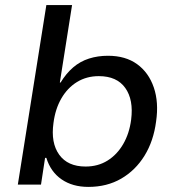

<svg xmlns="http://www.w3.org/2000/svg" viewBox="-20 -725 695 754"><path d="M327 9Q265 9 222 -20.5Q179 -50 162 -105H157L141 0H50L162 -705H263L215 -401H218Q240 -437 267.5 -460.5Q295 -484 329.5 -495Q364 -506 404 -506Q473 -506 518.5 -473Q564 -440 584 -381.5Q604 -323 593 -248Q583 -171 547.5 -113.5Q512 -56 456 -23.5Q400 9 327 9ZM316 -71Q365 -71 402.5 -94.5Q440 -118 464 -159.5Q488 -201 495 -255Q505 -333 472 -379.5Q439 -426 368 -426Q320 -426 282.5 -403Q245 -380 221 -338.5Q197 -297 190 -242Q179 -164 212.5 -117.5Q246 -71 316 -71Z"/></svg>

Font: Nunito Sans 7pt Medium
Style: Italic
Weight: 500
Italic angle: -9°
Designer: Vernon Adams
Foundry: Vernon Adams
Version: Version 3.101;gftools[0.9.27]